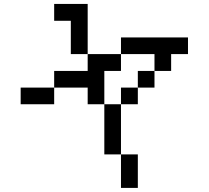

<svg xmlns="http://www.w3.org/2000/svg" viewBox="-20 -796 1040 957"><path d="M83 -276.4V-359.4H250V-442.4H417V-526.4H583V-442.4H500V-276.4H417V-359.4H250V-276.4ZM583 -26.4H500V-276.4H583ZM583 -26.4H667V140.6H583ZM667 -359.4V-276.4H583V-359.4ZM667 -359.4V-442.4H750V-359.4ZM750 -442.4V-526.4H583V-609.4H917V-526.4H833V-442.4ZM417 -526.4H333V-692.4H250V-776.4H417Z"/></svg>

Font: KH Dot kagurazaka 12
Style: Regular
Weight: 400
Designer: Original version for X68000 by Keitarou Hiraki (http://hp.vector.co.jp/authors/VA000874/) / TrueType conversion by Homem
Version: Version 1.00.20150527